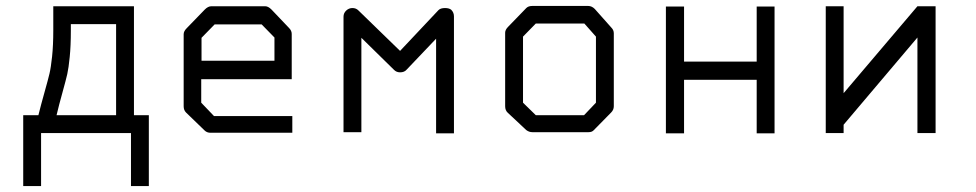

<svg xmlns="http://www.w3.org/2000/svg" viewBox="-20 -497 3280 645"><path d="M118 128H58V-110H109Q117.5 -144.5 129.5 -187Q141.5 -229.5 146.2 -249.5Q151 -269.5 155 -307.2Q159 -345 159 -396V-445V-476H430V-110H480V128H420V-50H118ZM170 -110H370V-416H218V-394Q218 -343 214.2 -305.5Q210.5 -268 206 -248.2Q201.5 -228.5 189.8 -186.2Q178 -144 170 -110Z M656 -231V-152L699 -107H962V-51H687Q675 -51 667 -59L605 -119Q597 -127 597 -140V-382Q597 -392 607 -402L668 -465Q679 -476 690 -476H871Q881 -476 892 -465L951 -403Q960 -394 960 -383V-231ZM657 -293H902V-371L859 -415H701L657 -370Z M1194 -53H1134V-441Q1134 -453 1143 -461.5Q1152 -470 1164 -470Q1176 -470 1184 -462L1324 -326L1453 -463Q1460 -470 1475 -470Q1489 -470 1496 -464Q1505 -455 1505 -442V-49H1445V-367L1346 -263Q1338.5 -254 1324 -254Q1312 -254 1304 -262L1194 -370Z M1737 -374V-152L1780 -110H1942L1982 -152V-374L1943 -418H1780ZM1687 -407 1748 -470Q1755 -477 1768 -477H1956Q1968 -477 1978 -467L2034 -404Q2042 -396 2042 -385V-140Q2042 -128 2033 -119L1975 -60Q1969 -53 1957.5 -53H1954H1768Q1757.5 -53 1748 -60L1686 -118Q1677 -126 1677 -140V-387Q1677 -397 1687 -407Z M2217 -475H2278V-290H2522V-475H2582V-49H2522V-229H2278V-49H2217Z M3123 -50H3062V-371L2814 -78V-50H2754V-476H2814V-184L3062 -476H3123Z"/></svg>

Font: 3270 Nerd Font Mono
Style: Regular
Weight: 400
Monospace: yes
Version: Version 3.0.1;Nerd Fonts 3.0.0